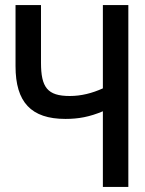

<svg xmlns="http://www.w3.org/2000/svg" viewBox="-20 -734 570 754"><path d="M384 0H484V-714H384V-387C342 -368 299 -357 254 -357C166 -357 141 -391 141 -488V-714H41V-474C41 -333 102 -267 237 -267C288 -267 332 -275 384 -297Z"/></svg>

Font: Noto Sans Mono Condensed Medium
Style: Regular
Weight: 500
Width: 3
Designer: Monotype Design Team
Foundry: Monotype Imaging Inc.
Version: Version 2.014